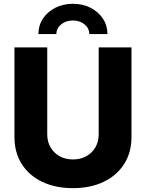

<svg xmlns="http://www.w3.org/2000/svg" viewBox="-20 -976 765 1006"><path d="M362.3 9.8Q270 9.8 200.9 -23.4Q131.8 -56.6 93.8 -116.9Q55.7 -177.2 55.7 -258.3V-727.5H227.5V-272.5Q227.5 -233.9 244.6 -204.3Q261.7 -174.8 292 -157.7Q322.3 -140.6 362.3 -140.6Q402.3 -140.6 432.6 -157.7Q462.9 -174.8 480 -204.3Q497.1 -233.9 497.1 -272.5V-727.5H668.9V-258.3Q668.9 -177.2 630.6 -116.9Q592.3 -56.6 523.2 -23.4Q454.1 9.8 362.3 9.8ZM362.3 -956.1Q414.1 -956.1 454.8 -935.1Q495.6 -914.1 519.3 -878.2Q543 -842.3 543 -797.4H447.8Q447.8 -828.1 422.9 -848.4Q397.9 -868.7 361.8 -868.7Q325.7 -868.7 300.5 -848.4Q275.4 -828.1 275.4 -797.4H181.2Q181.2 -842.3 204.8 -878.2Q228.5 -914.1 269.5 -935.1Q310.5 -956.1 362.3 -956.1Z"/></svg>

Font: Inter 16pt ExtraBold
Style: Regular
Weight: 800
Version: Version 4.001;git-66647c0bb